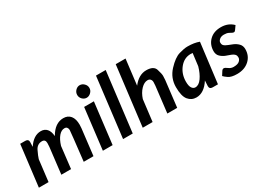

<svg xmlns="http://www.w3.org/2000/svg" viewBox="-31 -1409 2815 2082"><g transform="rotate(-30 1377.0 -367.5)"><path d="M587.9 -419.9Q547.9 -419.9 514.9 -381.1Q481.9 -342.3 460.4 -272.5L428.7 0H307.1L345.7 -326.7Q348.1 -353.5 348.1 -373Q348.1 -419.9 306.2 -419.9Q246.1 -419.9 217.8 -361.6Q189.5 -303.2 179.2 -268.1L147 0H25.9L88.4 -513.7H150.9Q191.9 -513.7 191.9 -476.1V-474.6Q191.9 -473.6 191.4 -472.2L190.9 -454.6Q190.4 -438.5 189.5 -417Q257.8 -521 349.1 -521Q396.5 -521 423.8 -489.5Q451.2 -458 455.6 -398.4Q525.9 -521 630.4 -521Q688 -521 719.2 -482.2Q750.5 -443.4 750.5 -370.6Q750.5 -345.2 748 -326.7L709.5 0H587.4Q628.4 -356.9 628.4 -375Q628.4 -393.1 618.4 -406.5Q608.4 -419.9 587.9 -419.9Z M963.9 -585Q934.1 -585 911.1 -607.9Q888.2 -630.9 888.2 -662.6Q888.2 -694.3 911.1 -718Q934.1 -741.7 963.9 -741.7Q993.7 -741.7 1017.6 -718.5Q1041.5 -695.3 1041.5 -663.6Q1041.5 -631.8 1017.3 -608.4Q993.2 -585 963.9 -585ZM1010.7 -513.2 949.2 0H827.1L888.7 -513.2Z M1080.1 0 1169.9 -743.2H1291.5L1201.2 0Z M1501.5 -425.3Q1575.7 -521 1668.9 -521Q1761.7 -521 1780.3 -462.2Q1798.8 -403.3 1798.8 -377.9Q1798.8 -352.5 1796.4 -326.7L1757.8 0H1634.3L1672.9 -326.7Q1675.3 -348.6 1675.3 -370.1Q1675.3 -391.6 1663.1 -406Q1650.9 -420.4 1628.4 -420.4Q1585.9 -420.4 1544.9 -377.9Q1503.9 -335.4 1482.4 -269L1449.7 0H1326.2L1417 -743.2H1540Z M2040.5 -93.3Q2085 -93.3 2121.8 -145.8Q2158.7 -198.2 2180.7 -276.4L2200.2 -431.6Q2186.5 -433.1 2175.3 -433.1Q2093.8 -433.1 2037.6 -363.8Q1981.4 -294.4 1981.4 -197.3Q1981.4 -143.1 1998.5 -118.2Q2015.6 -93.3 2040.5 -93.3ZM2185.5 -520.5Q2271 -520.5 2330.1 -497.6L2268.1 0H2202.6Q2162.6 0 2162.6 -37.1L2166.5 -106.9Q2093.3 7.3 1996.6 7.3Q1936 7.3 1897 -39.8Q1857.9 -86.9 1857.9 -200.7Q1857.9 -314.5 1936 -398.4Q2014.2 -482.4 2079.3 -501.5Q2144.5 -520.5 2185.5 -520.5Z M2716.3 -182.1Q2716.3 -98.6 2658 -45.4Q2599.6 7.8 2505.9 7.8Q2433.6 7.8 2398.4 -16.8Q2363.3 -41.5 2352.1 -55.2L2381.8 -102.1Q2393.1 -119.6 2408.4 -119.6Q2423.8 -119.6 2450.7 -98.9Q2477.5 -78.1 2510.3 -78.1Q2562 -78.1 2584.2 -97.9Q2606.4 -117.7 2606.4 -141.1Q2606.4 -164.1 2597.9 -175.3Q2589.4 -186.5 2575.2 -194.8Q2561 -203.1 2543 -209.2Q2524.9 -215.3 2492.7 -227.5Q2460.4 -239.7 2433.3 -265.4Q2406.2 -291 2406.2 -334Q2406.2 -415 2459.7 -468Q2513.2 -521 2604 -521Q2694.8 -521 2754.4 -461.4L2722.7 -416.5Q2712.4 -401.9 2701.7 -401.9Q2690.4 -401.9 2681.4 -407Q2672.4 -412.1 2650.6 -423.3Q2628.9 -434.6 2593.3 -434.6Q2557.6 -434.6 2536.6 -416.7Q2515.6 -398.9 2515.6 -377.9Q2515.6 -356.9 2524.2 -346.2Q2532.7 -335.4 2546.9 -327.4Q2561 -319.3 2579.1 -312.7Q2597.2 -306.2 2630.1 -292.5Q2663.1 -278.8 2689.7 -252.2Q2716.3 -225.6 2716.3 -182.1Z"/></g></svg>

Font: Lato-BoldItalic
Style: Bold Italic
Weight: 700
Italic angle: -7°
Designer: Lukasz Dziedzic
Foundry: tyPoland Lukasz Dziedzic
Version: Version 1.104; Western+Polish opensource